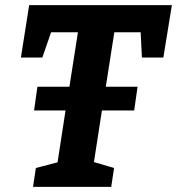

<svg xmlns="http://www.w3.org/2000/svg" viewBox="-20 -724 686 744"><path d="M61 -501 93 -704H646L613 -501H530L525 -599H423L390 -388H513L500 -296H375L344 -96L422 -73L411 0H108L119 -73L203 -95L234 -296H112L125 -388H249L282 -599H178L144 -501Z"/></svg>

Font: Bitter Pro
Style: Bold Italic
Weight: 700
Italic angle: -9°
Designer: Sol Matas, and Bitter project Authors
Foundry: Sol Matas
Version: Version 1.010